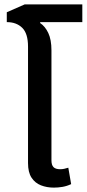

<svg xmlns="http://www.w3.org/2000/svg" viewBox="-20 -847 396 877"><path d="M108 -448V-634Q108 -694 81.5 -720Q55 -746 11 -746V-791L93 -827H356V-746H164L163 -742Q186 -727 200.5 -696.5Q215 -666 215 -617V-448ZM226 10Q194 10 167 -0.5Q140 -11 124 -35.5Q108 -60 108 -102V-548H215V-115Q215 -93 224.5 -83.5Q234 -74 255 -74Q264 -74 273.5 -76Q283 -78 292 -81L305 -6Q286 3 266 6.5Q246 10 226 10Z"/></svg>

Font: Noto Sans Thai Medium
Style: Regular
Weight: 500
Designer: Monotype Design Team
Foundry: Monotype Imaging Inc.
Version: Version 2.001